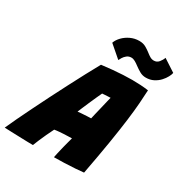

<svg xmlns="http://www.w3.org/2000/svg" viewBox="-266 -1062 1166 1224"><g transform="rotate(30 317.0 -450.0)"><path d="M150 7.5Q136 7.5 109 6.8Q82 6 50 5Q18 4 -11.8 3Q-41.5 2 -61 1Q-46 -33 -22.8 -81.8Q0.5 -130.5 29 -188.5Q57.5 -246.5 89 -308.8Q120.5 -371 152.5 -432.8Q184.5 -494.5 214.5 -551Q244.5 -607.5 270 -653Q314 -658.5 352.5 -662Q391 -665.5 425.2 -667.2Q459.5 -669 491.5 -669Q522.5 -669 552 -667.2Q581.5 -665.5 611 -661.5Q609 -617.5 605 -563.2Q601 -509 591.5 -434Q582 -359 565 -254Q548 -149 520.5 -3.5Q500 -1 461 1.8Q422 4.5 379.5 6Q337 7.5 305 7.5Q307.5 -6.5 311 -21.8Q314.5 -37 318.2 -53Q322 -69 326.2 -85.5Q330.5 -102 335 -119.2Q339.5 -136.5 344.5 -154Q328.5 -153.5 313 -153Q297.5 -152.5 283 -151.8Q268.5 -151 256.2 -150Q244 -149 234.2 -147.8Q224.5 -146.5 218.5 -145.5Q204.5 -117.5 191.2 -89Q178 -60.5 167.5 -35.5Q157 -10.5 150 7.5ZM290 -319.5Q297 -320.5 316.5 -322Q336 -323.5 356.5 -324.5Q377 -325.5 386.5 -325.5Q388 -333 394.2 -359Q400.5 -385 408 -416Q415.5 -447 421.2 -471.5Q427 -496 428.5 -501Q422.5 -501 409.8 -500.2Q397 -499.5 384.8 -498.8Q372.5 -498 368 -497.5Q360.5 -482 349 -456.2Q337.5 -430.5 325.2 -402.5Q313 -374.5 303.5 -352Q294 -329.5 290 -319.5ZM262 -810.5Q270.5 -835 291.8 -857Q313 -879 342.8 -893Q372.5 -907 406.5 -907Q435 -907 455.2 -895.5Q475.5 -884 492 -871Q505.5 -860 519 -852Q532.5 -844 548 -844Q570 -844 584 -861Q598 -878 604.5 -897L695 -838Q693 -825.5 683 -806.5Q673 -787.5 655.8 -768.8Q638.5 -750 613.8 -737.2Q589 -724.5 557.5 -724.5Q533 -724.5 512 -736.5Q491 -748.5 473 -762Q458 -773.5 443.8 -781.5Q429.5 -789.5 416 -789.5Q397 -789.5 383.5 -778.8Q370 -768 362 -754.8Q354 -741.5 350.5 -734Z"/></g></svg>

Font: Grandstander Thin Black
Style: Italic
Weight: 900
Italic angle: -15°
Version: Version 1.200